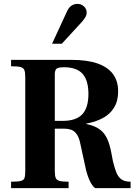

<svg xmlns="http://www.w3.org/2000/svg" viewBox="-20 -968 700 988"><path d="M37 0V-33Q72 -33 87.5 -37Q103 -41 106.5 -53Q110 -65 110 -89V-570Q110 -595 105.5 -607Q101 -619 85.5 -623Q70 -627 37 -627V-660H345Q430 -660 483 -641Q536 -622 562 -586Q588 -550 588 -498Q588 -448 566.5 -413.5Q545 -379 507.5 -359.5Q470 -340 424 -332V-330Q467 -321 492 -303Q517 -285 531 -255Q545 -225 553 -181L561 -139Q569 -105 578.5 -81Q588 -57 605 -45Q622 -33 652 -33V0H469Q455 -11 443 -35.5Q431 -60 423 -92L393 -230Q386 -267 367.5 -286.5Q349 -306 309 -306H262V-89Q262 -65 266.5 -53Q271 -41 286.5 -37Q302 -33 333 -33V0ZM262 -346H303Q371 -346 403 -379.5Q435 -413 435 -485Q435 -554 405 -588Q375 -622 309 -622Q279 -622 270.5 -614Q262 -606 262 -585ZM248 -743 326 -912Q336 -932 349.5 -940Q363 -948 379 -948Q398 -948 412 -935Q426 -922 426 -904Q426 -894 422 -884.5Q418 -875 402 -856L298 -743Z"/></svg>

Font: Frank Ruhl Libre
Style: Bold
Weight: 700
Designer: Yanek Iontef
Foundry: Fontef
Version: Version 6.004